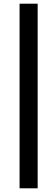

<svg xmlns="http://www.w3.org/2000/svg" viewBox="-20 -770 304 1040"><path d="M86 250V-750H184V250Z"/></svg>

Font: TypoPRO Source Sans Pro
Style: Italic
Weight: 900
Italic angle: -11°
Designer: Paul D. Hunt
Foundry: Adobe Systems Incorporated
Version: Version 1.075;PS 2.000;hotconv 1.0.86;makeotf.lib2.5.63406